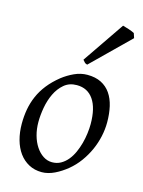

<svg xmlns="http://www.w3.org/2000/svg" viewBox="-112 -779 646 865"><g transform="rotate(15 211.0 -346.0)"><path d="M326.2 -246.1Q326.2 -320.8 298.8 -360.4Q271.5 -399.9 221.2 -399.9Q186 -399.9 162.1 -379.6Q138.2 -359.4 123.5 -328.6Q108.9 -297.9 102.5 -262Q96.2 -226.1 96.2 -194.8Q96.2 -162.1 104.2 -133.1Q112.3 -104 126.7 -82.3Q141.1 -60.5 160.4 -47.9Q179.7 -35.2 202.1 -35.2Q224.6 -35.2 242.4 -45.2Q260.3 -55.2 274.2 -72Q288.1 -88.9 297.9 -110.6Q307.6 -132.3 314 -155.8Q320.3 -179.2 323.2 -202.6Q326.2 -226.1 326.2 -246.1ZM396 -272.9Q396 -240.2 388.7 -206.8Q381.3 -173.3 367.2 -141.8Q353 -110.4 332.3 -81.8Q311.5 -53.2 284.2 -30.8Q271.5 -20.5 257.3 -11.2Q243.2 -2 228.5 5.1Q213.9 12.2 198.7 16.1Q183.6 20 168.9 20Q134.8 20 108.2 5.6Q81.5 -8.8 63.2 -33.9Q44.9 -59.1 35.4 -93.5Q25.9 -127.9 25.9 -168Q25.9 -203.1 31.7 -235.6Q37.6 -268.1 50.8 -298.3Q64 -328.6 85.9 -356.4Q107.9 -384.3 140.1 -410.2Q165 -429.7 194.8 -443.4Q224.6 -457 254.9 -457Q293 -457 319.8 -443.4Q346.7 -429.7 363.5 -405.3Q380.4 -380.9 388.2 -347.2Q396 -313.5 396 -272.9ZM415 -670.9 241.7 -501Q233.9 -502.9 230.2 -506.3Q226.6 -509.8 219.7 -518.1L352.5 -712.4Q357.4 -710.9 365 -708.7Q372.6 -706.5 380.9 -703.9Q389.2 -701.2 396.5 -698.2Q403.8 -695.3 407.7 -692.9Z"/></g></svg>

Font: Gentium Plus Afr
Style: Italic
Weight: 400
Italic angle: -8°
Designer: J. Victor Gaultney, Annie Olsen, Iska Routamaa, Becca Hirsbrunner
Foundry: SIL International
Version: Version 5.000